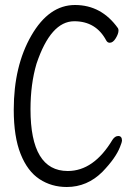

<svg xmlns="http://www.w3.org/2000/svg" viewBox="-20 -732 540 768"><path d="M247 16Q186 16 138 -15.5Q90 -47 62.5 -116Q35 -185 35 -293Q35 -468 105.5 -590Q176 -712 280 -712Q386 -712 452 -619Q454 -615 454 -610Q454 -597 443 -579Q432 -561 419 -561Q410 -561 405 -570Q364 -647 277 -647Q183 -647 126 -477Q102 -396 102 -295Q102 -48 251 -48Q355 -48 430 -173Q440 -188 453 -188Q468 -188 468 -169Q468 -164 460 -144Q443 -100 390 -45Q329 16 247 16Z"/></svg>

Font: LXGW WenKai Mono Lite
Style: Regular
Weight: 400
Monospace: yes
Designer: LXGW / Fontworks Inc.
Foundry: LXGW / Fontworks Inc.
Version: Version 1.520; June 14, 2025